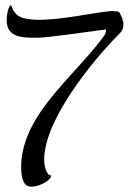

<svg xmlns="http://www.w3.org/2000/svg" viewBox="-20 -686 487 717"><path d="M98 11C128 11 171 -13 171 -30V-31C154 -31 145 -63 145 -90C145 -238 326 -460 423 -557C436 -569 441 -581 441 -595C441 -602 439 -610 436 -619C434 -622 433 -627 430 -631C428 -638 424 -643 415 -644H405C402 -645 399 -645 396 -645C393 -645 391 -644 388 -644C326 -638 211 -612 126 -612C105 -612 85 -614 69 -618C45 -624 29 -642 24 -661C23 -665 22 -666 20 -666C16 -666 9 -652 6 -627C5 -621 5 -615 5 -610C5 -546 63 -545 115 -545C161 -545 296 -566 376 -576C376 -567 374 -559 369 -553C308 -466 203 -373 132 -269C89 -206 59 -136 59 -64V-56C59 -33 65 -5 77 5C82 9 90 11 98 11Z"/></svg>

Font: Style Script
Style: Regular
Weight: 400
Designer: Robert E. Leuschke
Foundry: Robert E. Leuschke
Version: Version 1.010